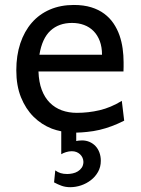

<svg xmlns="http://www.w3.org/2000/svg" viewBox="-20 -528 575 782"><path d="M136.7 -236.8Q138.2 -193.8 150.1 -162.1Q162.1 -130.4 182.9 -109.6Q203.6 -88.9 231.7 -78.6Q259.8 -68.4 293 -68.4Q340.3 -68.4 385.7 -79.1Q431.2 -89.8 476.1 -117.2L485.8 -36.6Q460 -23.4 435.1 -14.2Q410.2 -4.9 385.3 1Q360.4 6.8 334.5 9.3Q313.5 11.7 290.5 12.2V46.4Q295.4 45.4 300.5 44.7Q305.7 43.9 314 43.9Q330.6 43.9 344.7 50Q358.9 56.2 369.1 67.1Q379.4 78.1 385 93.5Q390.6 108.9 390.6 127Q390.6 151.9 379.4 171.9Q368.2 191.9 350.1 205.8Q332 219.7 310.1 227.1Q288.1 234.4 266.1 234.4Q247.1 234.4 231.2 228.8Q215.3 223.1 200.2 214.8L205.1 166Q215.8 173.8 227.1 177.2Q238.3 180.7 253.9 180.7Q264.6 180.7 276.1 178.2Q287.6 175.8 297.1 169.9Q306.6 164.1 313 154.8Q319.3 145.5 319.8 131.8Q319.3 112.8 305.9 100.3Q292.5 87.9 272.5 87.9Q260.7 87.9 249 91.6Q237.3 95.2 229.5 100.1V6.8Q210 2.9 191.4 -3.9Q148.9 -20.5 116.7 -52.5Q84.5 -84.5 65.4 -131.8Q46.4 -179.2 46.4 -241.7Q46.4 -302.2 62.7 -351.3Q79.1 -400.4 109.4 -435.3Q139.6 -470.2 183.1 -489Q226.6 -507.8 280.8 -507.8Q320.8 -507.8 351.6 -498.3Q382.3 -488.8 404.8 -471.9Q427.2 -455.1 442.4 -432.6Q457.5 -410.2 466.6 -384.3Q475.6 -358.4 479.5 -330.3Q483.4 -302.2 483.4 -274.9V-255.9Q483.4 -243.7 482.9 -236.8ZM273.4 -434.6Q219.7 -434.6 185.5 -403.1Q151.4 -371.6 140.6 -305.2H395.5Q395.5 -336.4 386.5 -360.6Q377.4 -384.8 361.1 -401.4Q344.7 -418 322.3 -426.3Q299.8 -434.6 273.4 -434.6Z"/></svg>

Font: Andika New Basic
Style: Regular
Weight: 400
Designer: Victor Gaultney, Annie Olsen, Julie Remington, Don Collingsworth, Eric Hays
Foundry: SIL International
Version: Version 5.500; ttfautohint (v1.8.3)